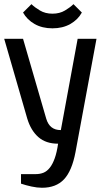

<svg xmlns="http://www.w3.org/2000/svg" viewBox="-20 -885 500 915"><path d="M0 -700.2H89.8L200.2 -319.8Q216.3 -264.6 270 -265.1L350.1 -700.2H439.9L339.8 -160.2Q322.8 -70.3 284.9 -30.3Q247.1 9.8 180.2 9.8Q157.2 9.8 130.1 3.9Q103 -2 80.1 -9.8V-55.2H149.9Q170.9 -55.2 187.5 -62Q204.1 -68.8 217.5 -85.9Q231 -103 241 -131.1Q251 -159.2 256.8 -200.2Q198.7 -200.2 162.8 -231.7Q127 -263.2 109.9 -319.8ZM89.8 -825.2 129.9 -865.2Q145 -850.1 170.4 -835Q195.8 -819.8 230 -819.8Q264.2 -819.8 289.6 -835Q314.9 -850.1 330.1 -865.2L370.1 -825.2Q351.1 -791 314.9 -770.5Q278.8 -750 230 -750Q181.2 -750 145 -770.5Q108.9 -791 89.8 -825.2Z"/></svg>

Font: 
Style: .
Weight: 400
Designer: Jovanny Lemonad
Foundry: Jovanny Lemonad
Version: Version 1.002